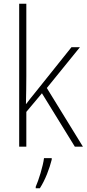

<svg xmlns="http://www.w3.org/2000/svg" viewBox="-20 -831 462 1021"><path d="M120 -426V-811H82V-51H120V-236L203 -335L378 -51H421L229 -363L405 -580H360L168 -340C150 -319 137 -301 119 -278H118C119 -329 120 -375 120 -426ZM255 18V10H214C209 52 185 129 170 162V170H192C221 125 243 66 255 18Z"/></svg>

Font: Noto Sans Tamil UI SemiCondensed ExtraLight
Style: Regular
Weight: 200
Width: 4
Designer: Jelle Bosma - Monotype Design Team
Foundry: Monotype Imaging Inc.
Version: Version 2.004